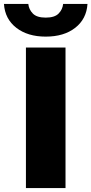

<svg xmlns="http://www.w3.org/2000/svg" viewBox="-73 -950 462 970"><path d="M58 0V-710H258V0ZM158 -765Q67 -765 9.5 -809.5Q-48 -854 -53 -930H70Q73 -902 93 -881.5Q113 -861 158 -861Q203 -861 223 -881.5Q243 -902 246 -930H369Q364 -854 307 -809.5Q250 -765 158 -765Z"/></svg>

Font: Special Gothic Extended Bold
Style: Regular
Weight: 700
Width: 7
Designer: Alistair McCready
Foundry: Monolith
Version: Version 1.000; ttfautohint (v1.8.4.7-5d5b)